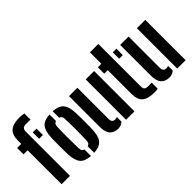

<svg xmlns="http://www.w3.org/2000/svg" viewBox="-31 -1410 2019 2019"><g transform="rotate(-45 978.0 -400.5)"><path d="M5.4 -505.1V-600H66.4V-649.1Q66.4 -735.3 110.5 -772.7Q154.5 -810.1 246.7 -810.1Q263 -810.1 281.2 -808.1Q299.4 -806.1 315.8 -803.2V-711.7Q299.2 -712.2 281.9 -712.4Q264.5 -712.7 247.1 -712.7Q219.5 -712.7 205.4 -699.4Q191.3 -686.2 191.3 -658.8L191.5 0H66.7L66.4 -505.1ZM237.4 -505.1V-600H293.6V-505.1Z M336.5 -170.5Q335.7 -194.6 335 -228.2Q334.2 -261.8 334.2 -298.8Q334.2 -335.8 334.8 -370.3Q335.4 -404.8 336.5 -430.2Q341.2 -520 375.8 -561.8Q410.4 -603.6 494.8 -608.5V-511.4Q477.7 -506.8 469.8 -494.3Q461.9 -481.8 461.3 -460.8Q460.2 -420.7 459.6 -380.5Q458.9 -340.3 458.9 -300.1Q458.9 -259.9 459.6 -219.7Q460.2 -179.5 461.3 -139.8Q461.9 -118.6 469.9 -105.9Q477.9 -93.3 494.8 -88.6V8.5Q411.2 3.6 376.2 -38.2Q341.2 -80 336.5 -170.5ZM542.9 8.5V-87.8Q560.5 -92.6 568.5 -105.4Q576.5 -118.2 577.1 -139.8Q578.2 -180 579 -220Q579.9 -260.1 579.9 -300.4Q579.9 -340.7 579 -380.7Q578.2 -420.7 577.1 -460.8Q576.5 -482.6 568.6 -495.1Q560.7 -507.6 542.9 -512.2V-608.5Q600 -605.5 633.6 -585.9Q667.3 -566.4 683.1 -528.1Q698.9 -489.8 701.9 -430.2Q703 -406 703.6 -372.3Q704.2 -338.5 704.2 -301.5Q704.2 -264.6 703.6 -230.4Q703 -196.2 701.9 -170.5Q698.9 -110.6 683.1 -72Q667.3 -33.5 633.6 -14Q600 5.5 542.9 8.5Z M776.6 -144.9V-600H901.4V-134.4Q901.4 -107.7 913.1 -95.2Q924.8 -82.7 949 -82.7Q962.4 -82.7 977.1 -88.1V-20.5Q947.3 9.1 901.4 9.1Q843.9 9.1 810.3 -26.7Q776.6 -62.5 776.6 -144.9ZM1025.2 0V-600H1150V0Z M1205.7 -505.1V-600H1257.9V-770H1382.7V-138.2Q1382.7 -108.5 1394.6 -96.4Q1406.5 -84.3 1445.4 -84.3Q1457.6 -84.3 1468.2 -84.9Q1478.7 -85.5 1491.9 -86V4.1Q1481.7 6.8 1469.8 8Q1457.9 9.1 1445 9.1Q1343.9 9.1 1300.9 -28.5Q1257.9 -66.1 1257.9 -152V-505.1ZM1427.9 -505.1V-600H1481.9V-505.1Z M1537.6 -144.9V-600H1662.4V-134.4Q1662.4 -107.7 1674.1 -95.2Q1685.8 -82.7 1710 -82.7Q1723.4 -82.7 1738.1 -88.1V-20.5Q1708.3 9.1 1662.4 9.1Q1604.9 9.1 1571.3 -26.7Q1537.6 -62.5 1537.6 -144.9ZM1786.2 0V-600H1911V0Z"/></g></svg>

Font: Big Shoulders Stencil Thin
Style: Regular
Weight: 100
Designer: Patric King
Foundry: XO Type Co
Version: Version 2.001